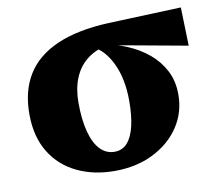

<svg xmlns="http://www.w3.org/2000/svg" viewBox="-64 -589 773 679"><g transform="rotate(-10 322.5 -249.5)"><path d="M296 15Q221 15 161.5 -13.5Q102 -42 68 -97Q34 -152 33 -231Q32 -316 68 -375Q104 -434 178 -466.5Q252 -499 364 -504L626 -514L630 -376L372 -423L336 -425Q298 -416 269.5 -392.5Q241 -369 226 -331.5Q211 -294 211 -245Q211 -184 222.5 -140.5Q234 -97 255.5 -74.5Q277 -52 307 -52Q335 -52 353 -72Q371 -92 380 -130Q389 -168 389 -221Q389 -259 382.5 -292.5Q376 -326 363.5 -353Q351 -380 334 -399.5Q317 -419 295 -429L325 -436Q373 -427 416 -409Q459 -391 492 -363.5Q525 -336 544.5 -298.5Q564 -261 564 -213Q564 -148 529.5 -96.5Q495 -45 434.5 -15Q374 15 296 15Z"/></g></svg>

Font: Source Serif 4 ExtraBold
Style: Regular
Weight: 800
Designer: Frank Grießhammer
Foundry: Adobe Systems Incorporated
Version: Version 4.004;hotconv 1.0.116;makeotfexe 2.5.65601